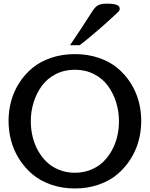

<svg xmlns="http://www.w3.org/2000/svg" viewBox="-20 -1041 838 1074"><path d="M371.6 -788.1Q441.4 -890.6 494.6 -975.1Q511.2 -1001.5 527.8 -1011Q544.4 -1020.5 578.1 -1020.5Q617.2 -1020.5 633.5 -1013.4Q649.9 -1006.3 649.9 -990.7Q649.9 -983.9 643.3 -976.6Q636.7 -969.2 619.6 -954.1Q602.5 -939 592.3 -929.2Q575.2 -912.6 519.8 -865Q464.4 -817.4 425.8 -788.1ZM531.7 -8.1Q470.7 13.2 398.9 13.2Q327.1 13.2 266.1 -8.1Q205.1 -29.3 161.9 -65.7Q118.7 -102.1 87.9 -150.4Q57.1 -198.7 42.5 -253.2Q27.8 -307.6 27.8 -364.7Q27.8 -421.9 42.5 -475.8Q57.1 -529.8 87.6 -577.4Q118.2 -625 161.4 -660.9Q204.6 -696.8 265.9 -717.5Q327.1 -738.3 398.9 -738.3Q470.7 -738.3 532 -717.5Q593.3 -696.8 636.5 -660.9Q679.7 -625 710.2 -577.4Q740.7 -529.8 755.4 -475.8Q770 -421.9 770 -364.7Q770 -307.6 755.4 -253.2Q740.7 -198.7 710 -150.4Q679.2 -102.1 636 -65.7Q592.8 -29.3 531.7 -8.1ZM645.5 -362.8Q645.5 -418 629.6 -468.8Q613.8 -519.5 584 -560.5Q554.2 -601.6 506.1 -626.2Q458 -650.9 398.9 -650.9Q339.8 -650.9 291.7 -626.2Q243.7 -601.6 213.9 -560.5Q184.1 -519.5 168.2 -468.8Q152.3 -418 152.3 -362.8Q152.3 -318.8 162.1 -277.6Q171.9 -236.3 192.1 -199.5Q212.4 -162.6 241.2 -135Q270 -107.4 310.5 -91.1Q351.1 -74.7 398.9 -74.7Q446.8 -74.7 487.3 -91.1Q527.8 -107.4 556.6 -135Q585.4 -162.6 605.7 -199.5Q626 -236.3 635.7 -277.6Q645.5 -318.8 645.5 -362.8Z"/></svg>

Font: Coustard
Style: Regular
Weight: 400
Foundry: vernon adams
Version: Version 1.001